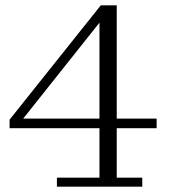

<svg xmlns="http://www.w3.org/2000/svg" viewBox="-20 -702 635 722"><path d="M194 0V-34H354V-657L359 -682H419V-34H515V0ZM16 -220V-252L36 -256H569V-220ZM16 -252 359 -682V-623L64 -252Z"/></svg>

Font: Montagu Slab 144pt Light
Style: Regular
Weight: 300
Designer: Florian Karsten
Foundry: Florian Karsten
Version: Version 1.000